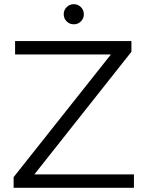

<svg xmlns="http://www.w3.org/2000/svg" viewBox="-20 -896 691 916"><path d="M45 0V-51L509 -636H52V-700H607V-649L144 -64H619V0ZM298 -794Q284 -808 284 -828Q284 -848 298 -862Q312 -876 332 -876Q352 -876 366 -862Q380 -848 380 -828Q380 -808 366 -794Q352 -780 332 -780Q312 -780 298 -794Z"/></svg>

Font: Belfius21
Style: Regular
Weight: 400
Designer: Montserrat's base design by Julieta Ulanovsky, modified by Coast SPRL for Belfius Bank NV.
Foundry: Montserrat's base design by Julieta Ulanovsky, modified by Coast SPRL for Belfius Bank NV.
Version: Version 2.000;FEAKit 1.0